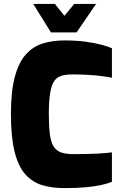

<svg xmlns="http://www.w3.org/2000/svg" viewBox="-20 -957 629 983"><path d="M309 6Q246 6 196 -9Q146 -24 110 -64Q74 -104 55 -179Q36 -254 36 -374Q36 -490 56 -564Q76 -638 112.5 -678.5Q149 -719 199 -734.5Q249 -750 309 -750Q371 -750 418.5 -743.5Q466 -737 499.5 -728Q533 -719 553 -710V-559Q534 -563 504 -567Q474 -571 435.5 -573.5Q397 -576 352 -576Q318 -576 294.5 -569Q271 -562 257 -541Q243 -520 236.5 -479.5Q230 -439 230 -372Q230 -312 235 -272Q240 -232 253 -209.5Q266 -187 290.5 -177.5Q315 -168 354 -168Q430 -168 477.5 -170.5Q525 -173 553 -177V-26Q528 -16 494.5 -9Q461 -2 416 2Q371 6 309 6ZM241 -791 150 -937H261L310 -876L360 -937H472L372 -791Z"/></svg>

Font: Exo Thin Black
Style: Regular
Weight: 900
Version: Version 2.000